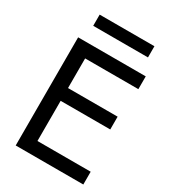

<svg xmlns="http://www.w3.org/2000/svg" viewBox="-216 -1011 992 1118"><g transform="rotate(30 280.5 -452.0)"><path d="M484.4 -904.3H116.2V-829.1H484.4ZM528.3 0V-85.9H170.4V-356H503.9V-441.9H170.4V-641.1H528.3V-727.1H73.7V0Z"/></g></svg>

Font: SG Kara Light
Style: Regular
Weight: 400
Designer: Damoon Khanjanzadeh
Version: Version 1.000